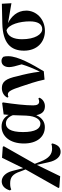

<svg xmlns="http://www.w3.org/2000/svg" viewBox="849 -1453 831 2569"><g transform="rotate(-90 1264.5 -168.5)"><path d="M516 227C581 227 611 188 630 118L622 103C610 110 581 113 560 113C489 113 432 75 387 -42L357 -118L593 -534L583 -547L438 -557L299 -274L262 -419C239 -509 184 -561 123 -561C67 -561 23 -525 1 -451L14 -433C31 -442 53 -448 95 -448C172 -448 220 -420 256 -308L282 -242L33 199L42 210L191 221L343 -91L377 61C402 182 461 227 516 227Z M848 16C909 16 970 -13 1008 -99C1024 -18 1061 17 1128 17C1183 17 1225 -16 1242 -57L1230 -71C1219 -65 1208 -60 1191 -60C1156 -60 1139 -85 1139 -140C1139 -242 1156 -393 1179 -546L1169 -555L1018 -535L1012 -468C981 -528 927 -563 857 -563C729 -563 629 -455 629 -264C629 -88 719 16 848 16ZM1008 -412 1002 -235C996 -95 943 -43 895 -43C829 -43 782 -110 782 -276C782 -449 833 -505 897 -505C942 -505 982 -479 1008 -412Z M1484 12 1595 2C1686 -148 1797 -344 1797 -472C1797 -500 1796 -516 1790 -538C1773 -556 1758 -564 1733 -564C1680 -564 1651 -520 1651 -462C1651 -426 1665 -371 1688 -294C1664 -212 1632 -137 1590 -50C1577 -161 1553 -264 1530 -350C1496 -510 1453 -559 1370 -559C1317 -559 1266 -534 1243 -485L1252 -471C1262 -476 1273 -479 1286 -479C1326 -479 1350 -429 1391 -304C1422 -208 1460 -107 1484 12Z M2135 17C2297 17 2407 -101 2407 -233C2407 -355 2327 -434 2239 -477L2506 -431L2499 -559L2233 -553C1973 -546 1871 -442 1871 -263C1871 -86 1987 17 2135 17ZM2143 -497C2223 -469 2263 -317 2263 -185C2263 -82 2228 -19 2159 -19C2091 -19 2024 -114 2024 -290C2024 -401 2061 -482 2143 -497Z"/></g></svg>

Font: Noto Serif CJK SC Black
Style: Regular
Weight: 900
Designer: Ryoko NISHIZUKA 西塚涼子 (kana & ideographs); Frank Grießhammer (Latin, Greek & Cyrillic); Wenlong ZHANG 张文龙 (bopomofo); San
Foundry: Adobe
Version: Version 2.001;hotconv 1.1.0;makeotfexe 2.6.0